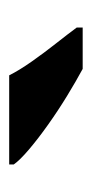

<svg xmlns="http://www.w3.org/2000/svg" viewBox="89 -895 200 418"><g transform="rotate(-90 189.0 -686.0)"><path d="M248 -606Q222 -620 190 -639.5Q158 -659 127 -681Q96 -703 72.5 -723Q49 -743 40 -756V-766H234Q245 -744 264 -717Q283 -690 303.5 -664Q324 -638 338 -619V-606Z"/></g></svg>

Font: Noto Serif Tibetan Black
Style: Regular
Weight: 900
Version: Version 2.103